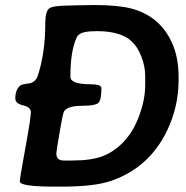

<svg xmlns="http://www.w3.org/2000/svg" viewBox="-20 -730 723 747"><path d="M544.9 -398.9V-434.6Q544.9 -471.7 530 -510Q515.1 -548.3 491.7 -569.8Q449.2 -608.9 356 -608.9L347.7 -608.4Q290 -608.4 279.3 -586.4Q253.9 -533.7 253.9 -431.6Q253.9 -402.3 330.6 -402.3Q374.5 -402.3 374.5 -387.2Q374.5 -348.1 366 -333.3Q357.4 -318.4 300 -318.4Q242.7 -318.4 229 -296.4Q224.6 -289.6 211.9 -215.3Q199.2 -141.1 199.2 -133.3Q199.2 -105.5 227.5 -105.5H261.7Q335.4 -105.5 379.9 -122.6Q424.3 -139.6 461.7 -179Q499 -218.3 522 -281Q544.9 -343.8 544.9 -398.9ZM674.8 -430.7V-418Q674.8 -326.2 639.2 -242.2Q570.8 -81.1 412.6 -26.4Q348.1 -3.9 218.3 -3.9H193.8Q57.1 -3.9 57.1 -23.9Q57.1 -36.6 78.6 -153.8Q100.1 -271 100.1 -293.5Q100.1 -313 69.8 -320.1Q39.6 -327.1 39.6 -346.7Q39.6 -380.9 58.1 -396.5Q64 -401.4 80.6 -403.6Q97.2 -405.8 99.6 -406.7Q119.6 -414.1 126 -432.6Q156.2 -521.5 156.2 -639.6Q156.2 -687.5 172.6 -698Q189 -708.5 253.9 -708.5L266.1 -709Q278.3 -709.5 290 -709.5L351.1 -710.4Q441.4 -710 492.7 -696.3Q603 -666.5 649.9 -562Q674.8 -505.9 674.8 -430.7Z"/></svg>

Font: Averia Sans Libre
Style: Bold Italic
Weight: 700
Italic angle: -6.90001°
Version: Version 1.002